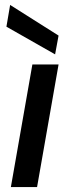

<svg xmlns="http://www.w3.org/2000/svg" viewBox="-20 -757 281 777"><path d="M24 0 111 -496H217L130 0ZM203 -537 6 -649 21 -737 217 -613Z"/></svg>

Font: Ultramarine Medium
Style: Italic
Weight: 500
Italic angle: -10°
Designer: Colophon Foundry, Jonny Pinhorn
Foundry: Colophon Foundry
Version: Version 1.200; ttfautohint (v1.8.3)